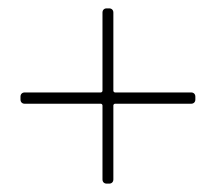

<svg xmlns="http://www.w3.org/2000/svg" viewBox="-20 -555 516 459"><path d="M437 -334H255C253 -334 251 -336 251 -338V-525C251 -531 247 -535 241 -535H235C229 -535 225 -531 225 -525V-338C225 -336 223 -334 221 -334H39C33 -334 29 -330 29 -324V-317C29 -311 33 -307 39 -307H221C223 -307 225 -305 225 -303V-126C225 -120 229 -116 235 -116H241C247 -116 251 -120 251 -126V-303C251 -305 253 -307 255 -307H437C443 -307 447 -311 447 -317V-324C447 -330 443 -334 437 -334Z"/></svg>

Font: Barlow Thin
Style: Regular
Weight: 250
Designer: Jeremy Tribby
Foundry: Tribby Type
Version: Version 1.422;hotconv 1.0.109;makeotfexe 2.5.65596